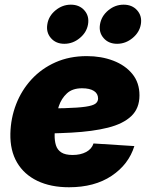

<svg xmlns="http://www.w3.org/2000/svg" viewBox="-20 -790 640 822"><path d="M275.4 11.7Q197.3 11.7 140.1 -15.6Q83 -43 53 -94.2Q22.9 -145.5 24.4 -217.8Q25.9 -284.2 49.1 -344Q72.3 -403.8 115 -450.2Q157.7 -496.6 217.5 -523.2Q277.3 -549.8 351.6 -549.8Q413.6 -549.8 464.8 -530.3Q516.1 -510.7 546.6 -473.4Q577.1 -436 577.1 -381.8Q577.1 -326.2 542.2 -293Q507.3 -259.8 442.1 -243.4Q377 -227.1 285.9 -222.2Q194.8 -217.3 82 -217.3L100.1 -325.2Q197.3 -325.2 256.6 -326.9Q315.9 -328.6 346.9 -333.3Q377.9 -337.9 388.9 -346.4Q399.9 -355 399.9 -368.2Q399.9 -389.2 382.1 -400.6Q364.3 -412.1 331.1 -412.1Q290 -412.1 266.4 -390.1Q242.7 -368.2 231.9 -335.7Q221.2 -303.2 217.8 -269.5Q214.4 -235.8 213.9 -212.9Q213.4 -187.5 219.5 -168Q225.6 -148.4 242.4 -137.5Q259.3 -126.5 291 -126.5Q324.7 -126.5 348.6 -139.2Q372.6 -151.9 380.4 -175.8L555.2 -164.6Q530.8 -85.9 457.8 -37.1Q384.8 11.7 275.4 11.7ZM481.4 -602.5Q444.8 -602.5 423.6 -627Q402.3 -651.4 408.2 -686Q414.1 -721.2 443.4 -745.6Q472.7 -770 509.3 -770Q545.9 -770 567.4 -745.6Q588.9 -721.2 583 -686Q577.1 -651.4 547.4 -627Q517.6 -602.5 481.4 -602.5ZM255.4 -602.5Q219.2 -602.5 198 -627Q176.8 -651.4 182.6 -686Q188 -721.2 217.5 -745.6Q247.1 -770 283.2 -770Q319.8 -770 341.3 -745.6Q362.8 -721.2 356.9 -686Q351.1 -651.4 321.5 -627Q292 -602.5 255.4 -602.5Z"/></svg>

Font: Inter 16pt Black
Style: Italic
Weight: 900
Italic angle: -9.3988°
Version: Version 4.001;git-66647c0bb